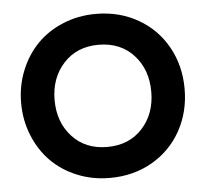

<svg xmlns="http://www.w3.org/2000/svg" viewBox="-46 -620 730 681"><g transform="rotate(-5 319.0 -280.0)"><path d="M318.8 -571.8Q402.8 -571.8 469.5 -533.4Q536.1 -495.1 573 -428.5Q609.9 -361.8 609.9 -279.8Q609.9 -197.8 573 -131.1Q536.1 -64.5 469.5 -26.1Q402.8 12.2 318.8 12.2Q256.3 12.2 201.9 -10.3Q147.5 -32.7 109.4 -71.8Q71.3 -110.8 49.6 -164.8Q27.8 -218.8 27.8 -279.8Q27.8 -340.8 49.6 -394.8Q71.3 -448.7 109.4 -487.8Q147.5 -526.9 201.9 -549.3Q256.3 -571.8 318.8 -571.8ZM318.8 -98.1Q397 -98.1 444.1 -149.7Q491.2 -201.2 491.2 -279.8Q491.2 -358.9 444.1 -410.4Q397 -461.9 318.8 -461.9Q241.7 -461.9 194.3 -410.2Q147 -358.4 147 -279.8Q147 -201.2 194.1 -149.7Q241.2 -98.1 318.8 -98.1Z"/></g></svg>

Font: TASA Explorer SemiBold
Style: Regular
Weight: 600
Designer: Weizhong Zhang
Foundry: Local Remote
Version: Version 1.000;Glyphs 3.1.2 (3151)